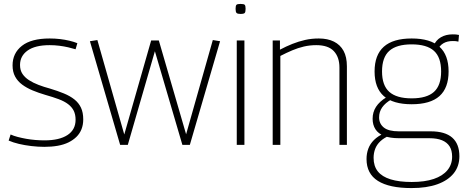

<svg xmlns="http://www.w3.org/2000/svg" viewBox="-20 -738 2375 978"><path d="M24 -22 34 -53Q49 -46 70 -40.5Q91 -35 113.5 -31Q136 -27 160 -25Q184 -23 207 -23Q282 -23 323.5 -50Q365 -77 365 -128Q365 -155 355.5 -174Q346 -193 327 -207.5Q308 -222 278.5 -233Q249 -244 210 -255Q176 -265 146 -277.5Q116 -290 93 -307Q70 -324 57 -348Q44 -372 44 -405Q44 -467 91.5 -504.5Q139 -542 233 -542Q260 -542 285.5 -539Q311 -536 334 -530.5Q357 -525 374 -518L365 -487Q349 -492 327.5 -497Q306 -502 282 -505Q258 -508 233 -508Q159 -508 120.5 -480.5Q82 -453 82 -407Q82 -380 94.5 -361.5Q107 -343 128 -329.5Q149 -316 176.5 -305.5Q204 -295 234 -287Q274 -275 305.5 -262Q337 -249 359 -231.5Q381 -214 392.5 -189.5Q404 -165 404 -130Q404 -102 395 -79.5Q386 -57 369 -40.5Q352 -24 328.5 -12.5Q305 -1 274 4.5Q243 10 206 10Q174 10 140 6Q106 2 76.5 -5Q47 -12 24 -22Z M592 0 438 -528 476 -534 613 -53 750 -532H789L928 -54L1064 -534L1101 -528L947 0H909L769 -477L631 0Z M1205 -667Q1190 -667 1185 -672Q1180 -677 1180 -693Q1180 -709 1184.5 -713.5Q1189 -718 1205 -718Q1222 -718 1226.5 -713.5Q1231 -709 1231 -693Q1231 -677 1226.5 -672Q1222 -667 1205 -667ZM1186 0V-532H1225V0Z M1369 0V-532H1406V-485Q1438 -502 1469.5 -514.5Q1501 -527 1534 -534.5Q1567 -542 1604 -542Q1649 -542 1681 -526Q1713 -510 1730 -479Q1747 -448 1747 -400V0H1709V-394Q1709 -447 1680.5 -477.5Q1652 -508 1591 -508Q1558 -508 1528 -501Q1498 -494 1468.5 -481.5Q1439 -469 1408 -453V0Z M2076 220Q1963 220 1905 183.5Q1847 147 1847 72Q1847 44 1856 19.5Q1865 -5 1885 -25Q1905 -45 1937 -59L1967 -49Q1936 -36 1917.5 -18.5Q1899 -1 1891 20.5Q1883 42 1883 66Q1883 108 1904.5 135Q1926 162 1969.5 175.5Q2013 189 2077 189Q2144 189 2189.5 173.5Q2235 158 2259 129Q2283 100 2283 60Q2283 28 2270 7.5Q2257 -13 2231.5 -23.5Q2206 -34 2167 -34H2012Q1967 -34 1937 -45.5Q1907 -57 1892.5 -79.5Q1878 -102 1878 -133Q1878 -167 1895.5 -194Q1913 -221 1949 -243L1973 -231Q1943 -214 1927 -191.5Q1911 -169 1911 -140Q1911 -108 1935 -88.5Q1959 -69 2012 -69H2174Q2247 -69 2283.5 -37Q2320 -5 2320 58Q2320 109 2291 145Q2262 181 2208 200.5Q2154 220 2076 220ZM2077 -207Q1982 -207 1935 -248.5Q1888 -290 1888 -374Q1888 -458 1935 -500Q1982 -542 2077 -542Q2172 -542 2218.5 -500Q2265 -458 2265 -374Q2265 -290 2218.5 -248.5Q2172 -207 2077 -207ZM2077 -237Q2154 -237 2190.5 -270Q2227 -303 2227 -374Q2227 -446 2190.5 -479Q2154 -512 2077 -512Q2000 -512 1963 -479Q1926 -446 1926 -374Q1926 -303 1963 -270Q2000 -237 2077 -237ZM2207 -481 2188 -504Q2200 -533 2225.5 -548Q2251 -563 2286 -563Q2295 -563 2302 -562.5Q2309 -562 2318 -560L2315 -526Q2308 -528 2301 -528.5Q2294 -529 2286 -529Q2258 -529 2238.5 -517.5Q2219 -506 2207 -481Z"/></svg>

Font: Georama ExtraLight
Style: Regular
Weight: 250
Version: Version 1.001